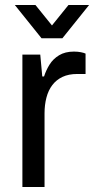

<svg xmlns="http://www.w3.org/2000/svg" viewBox="-20 -743 374 763"><path d="M69 0V-526H140L148 -439H155Q163 -464 177 -486.5Q191 -509 215 -523.5Q239 -538 274 -538Q289 -538 301.5 -535.5Q314 -533 320 -530V-449H287Q253 -449 228.5 -437.5Q204 -426 188 -405Q172 -384 164.5 -355Q157 -326 157 -293V0ZM39 -723H121L209 -614H164L252 -723H334L228 -591H145Z"/></svg>

Font: Archivo SemiBold
Style: Regular
Weight: 400
Version: Version 2.001